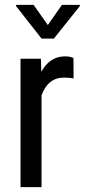

<svg xmlns="http://www.w3.org/2000/svg" viewBox="-20 -770 349 790"><path d="M282.7 -447.3Q264.6 -450.7 243.7 -450.7Q177.2 -450.7 150.9 -377.9V0H64.5V-528.3H148.4L149.9 -474.6Q184.6 -538.1 248 -538.1Q268.6 -538.1 282.2 -531.2ZM176.8 -667 234.9 -750H308.6V-745.1L201.7 -611.3H150.9L45.9 -745.1V-750H118.2Z"/></svg>

Font: Roboto Condensed
Style: Regular
Weight: 400
Designer: Google
Version: Version 2.001047; 2015